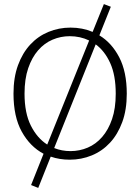

<svg xmlns="http://www.w3.org/2000/svg" viewBox="-20 -773 686 939"><path d="M488 -753 522 -740 466 -600Q526 -564 563 -493Q600 -422 600 -315Q600 -236 578 -176Q556 -116 518 -75Q480 -34 429 -13Q378 8 321 8Q271 8 228 -7L167 146L132 132L193 -21Q127 -56 86.5 -129Q46 -202 46 -315Q46 -394 68 -454Q90 -514 128 -555Q166 -596 217 -617Q268 -638 325 -638Q383 -638 433 -617ZM100 -315Q100 -220 131 -158.5Q162 -97 211 -66L416 -575Q372 -596 321 -596Q277 -596 237 -579Q197 -562 166.5 -527Q136 -492 118 -439.5Q100 -387 100 -315ZM325 -34Q369 -34 409 -51Q449 -68 479.5 -103Q510 -138 528 -190.5Q546 -243 546 -315Q546 -405 519 -464.5Q492 -524 448 -556L245 -49Q282 -34 325 -34Z"/></svg>

Font: Mukta ExtraLight
Style: Regular
Weight: 275
Designer: Girish Dalvi and Yashodeep Gholap
Foundry: Ek Type
Version: Version 2.538;PS 1.002;hotconv 16.6.51;makeotf.lib2.5.65220;